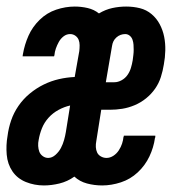

<svg xmlns="http://www.w3.org/2000/svg" viewBox="-30 -558 550 586"><path d="M104 8Q75 8 49 -2.5Q23 -13 8 -35Q-7 -57 -9.5 -86Q-12 -115 -7 -143Q-4 -167 4 -190.5Q12 -214 26.5 -235Q41 -256 61 -272.5Q81 -289 103.5 -300Q126 -311 150 -316.5Q174 -322 198 -323L212 -402Q213 -411 213 -420Q213 -429 210 -436.5Q207 -444 200 -449Q193 -454 184 -454Q173 -454 164 -447Q155 -440 149.5 -430Q144 -420 140.5 -410Q137 -400 136 -389Q136 -389 135.5 -388Q135 -387 135 -386H39Q39 -388 39.5 -390Q40 -392 40 -393Q45 -422 57 -449Q69 -476 91 -497.5Q113 -519 141.5 -528.5Q170 -538 198 -538Q218 -538 237.5 -533.5Q257 -529 272 -517Q272 -517 272 -517Q272 -517 272 -517Q292 -529 313 -533.5Q334 -538 355 -538Q377 -538 397 -533Q417 -528 432.5 -515Q448 -502 457.5 -484Q467 -466 471 -446Q475 -426 474.5 -404Q474 -382 470 -361Q467 -342 461 -323Q455 -304 443.5 -287.5Q432 -271 416 -258Q400 -245 381 -237Q362 -229 343 -226Q324 -223 305 -223H279L264 -128Q262 -118 262.5 -109Q263 -100 266.5 -92.5Q270 -85 278 -80.5Q286 -76 295 -76Q306 -76 316 -82.5Q326 -89 332.5 -99Q339 -109 342.5 -119.5Q346 -130 347 -141Q348 -141 348 -142Q348 -143 348 -144H444Q444 -142 444 -140Q444 -138 443 -137Q439 -108 426 -80.5Q413 -53 390.5 -32Q368 -11 339 -1.5Q310 8 282 8Q258 8 235.5 2Q213 -4 197 -19Q176 -4 151.5 2Q127 8 104 8ZM293 -307H319Q330 -307 341 -313Q352 -319 359 -329Q366 -339 369.5 -350.5Q373 -362 375 -374Q376 -382 377 -390Q378 -398 378 -406Q378 -414 377.5 -421.5Q377 -429 374.5 -436.5Q372 -444 366 -449Q360 -454 352 -454Q345 -454 338 -451.5Q331 -449 325 -443.5Q319 -438 316 -431.5Q313 -425 312 -418ZM117 -76Q129 -76 139.5 -85.5Q150 -95 156 -106.5Q162 -118 165.5 -130.5Q169 -143 171 -155L184 -236Q166 -232 148.5 -222.5Q131 -213 118 -198.5Q105 -184 98 -166.5Q91 -149 88 -131Q86 -122 86.5 -112.5Q87 -103 90 -95Q93 -87 100.5 -81.5Q108 -76 117 -76Z"/></svg>

Font: Iosevka Slab Semibold
Style: Italic
Weight: 600
Italic angle: -9°
Monospace: yes
Designer: Belleve Invis
Foundry: Belleve Invis
Version: Version 11.1.1; ttfautohint (v1.8.3)